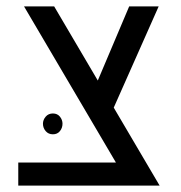

<svg xmlns="http://www.w3.org/2000/svg" viewBox="-20 -579 566 599"><path d="M384 0 55 -559H149L478 0ZM37 0V-72H421L448 0ZM329 -230 278 -311 383 -559H475ZM145 -225Q159 -225 167 -215Q175 -205 175 -193Q175 -180 167 -170Q159 -160 145 -160Q131 -160 122.5 -170Q114 -180 114 -193Q114 -205 122.5 -215Q131 -225 145 -225Z"/></svg>

Font: Assistant Medium
Style: Regular
Weight: 500
Designer: Hebrew By Ben Nathan, Latin by Paul Hunt
Version: Version 3.000